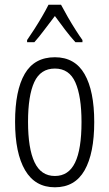

<svg xmlns="http://www.w3.org/2000/svg" viewBox="-20 -785 464 815"><path d="M380 -267Q380 -134 339 -62Q298 10 213 10Q129 10 86.5 -62.5Q44 -135 44 -268Q44 -401 85 -471.5Q126 -542 213 -542Q298 -542 339 -470.5Q380 -399 380 -267ZM99 -268Q99 -155 126.5 -96.5Q154 -38 213 -38Q271 -38 298.5 -94.5Q326 -151 326 -267Q326 -376 300 -435Q274 -494 213 -494Q152 -494 125.5 -436.5Q99 -379 99 -268ZM239 -765Q251 -742 268 -712.5Q285 -683 302 -656.5Q319 -630 330 -615V-606H300Q279 -629 256.5 -658.5Q234 -688 213 -717Q192 -690 168.5 -658.5Q145 -627 126 -606H95V-615Q109 -635 126 -661.5Q143 -688 159 -715.5Q175 -743 186 -765Z"/></svg>

Font: Noto Sans Sinhala UI ExtraCondensed Light
Style: Regular
Weight: 300
Width: 2
Designer: Jelle Bosma - Monotype Design Team
Foundry: Monotype Imaging Inc.
Version: Version 2.006; ttfautohint (v1.8.4.7-5d5b)